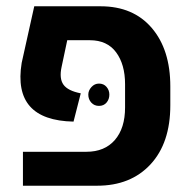

<svg xmlns="http://www.w3.org/2000/svg" viewBox="-20 -591 597 611"><path d="M53 0V-108H255Q313 -108 345.5 -145.5Q378 -183 378 -249V-323Q378 -386 349.5 -424.5Q321 -463 266 -463H194L176 -378Q168 -341 182 -321.5Q196 -302 237 -294L214 -204Q19 -208 49 -391L89 -571H300Q404 -571 463 -502Q522 -433 522 -316V-256Q522 -136 459 -68Q396 0 289 0ZM295 -325Q310 -325 319 -314.5Q328 -304 328 -290Q328 -275 319 -264.5Q310 -254 295 -254Q280 -254 270.5 -264.5Q261 -275 261 -290Q261 -303 271 -314Q281 -325 295 -325Z"/></svg>

Font: Assistant
Style: Bold
Weight: 700
Designer: Hebrew By Ben Nathan, Latin by Paul Hunt
Version: Version 2.001;PS 002.001;hotconv 1.0.88;makeotf.lib2.5.64775